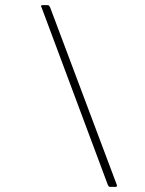

<svg xmlns="http://www.w3.org/2000/svg" viewBox="-20 -728 565 748"><path d="M409 0Q405 0 403.5 -2Q402 -4 400 -8L142 -699Q139 -702 140 -705Q141 -708 145 -708H164Q169 -708 170.5 -706.5Q172 -705 175 -700L435 -8Q436 -6 435.5 -3Q435 0 430 0Z"/></svg>

Font: Glory Thin
Style: Italic
Weight: 100
Italic angle: -12°
Designer: Robert Leuschke
Foundry: Robert Leuschke
Version: Version 1.011